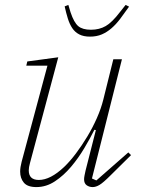

<svg xmlns="http://www.w3.org/2000/svg" viewBox="-20 -749 577 781"><path d="M128 12Q92 12 77 -6Q62 -24 62 -51Q62 -68 68 -91L173 -482H87L91 -499L217 -516L102 -86Q97 -68 97 -56Q97 -17 138 -17Q185 -17 241 -70Q265 -93 289 -125Q313 -157 335 -193.5Q357 -230 374 -268.5Q391 -307 400 -343L441 -508H476L354 -23L372 -15L502 -129L513 -118L429 -35Q400 -6 385 3Q370 12 357 12Q343 12 332.5 4.5Q322 -3 322 -20Q322 -26 324 -36Q326 -46 328 -55L370 -220L364 -221Q347 -187 323 -146.5Q299 -106 269 -70.5Q239 -35 203.5 -11.5Q168 12 128 12ZM346 -600Q320 -600 302.5 -609Q285 -618 274 -634.5Q263 -651 256 -673.5Q249 -696 243 -723L258 -729L267 -699Q281 -657 298.5 -642.5Q316 -628 350 -628Q384 -628 410 -643Q436 -658 468 -700L491 -729L505 -722Q486 -695 469 -672.5Q452 -650 433.5 -634Q415 -618 394 -609Q373 -600 346 -600Z"/></svg>

Font: IBM Plex Serif ExtraLight
Style: Italic
Weight: 200
Italic angle: -14°
Designer: Mike Abbink, Paul van der Laan, Pieter van Rosmalen
Foundry: Bold Monday
Version: Version 2.5